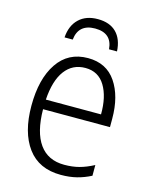

<svg xmlns="http://www.w3.org/2000/svg" viewBox="-112 -801 700 884"><g transform="rotate(15 238.0 -358.5)"><path d="M426 -301V-261H107Q108 -152 148.5 -95.5Q189 -39 267 -39Q306 -39 338 -47.5Q370 -56 406 -75V-24Q373 -7 339 1.5Q305 10 264 10Q159 10 105 -63Q51 -136 51 -263Q51 -391 102 -466.5Q153 -542 247 -542Q335 -542 380.5 -475Q426 -408 426 -301ZM108 -307H371Q372 -391 340.5 -443Q309 -495 247 -495Q186 -495 150 -447Q114 -399 108 -307ZM367 -606H329Q323 -682 243 -682Q204 -682 182 -663Q160 -644 156 -606H117Q121 -663 154.5 -695Q188 -727 244 -727Q301 -727 332.5 -695.5Q364 -664 367 -606Z"/></g></svg>

Font: Noto Sans UI NarrowLight
Style: Regular
Weight: 300
Width: 4
Designer: Monotype Design Team
Foundry: Monotype Imaging Inc.
Version: Version 1.001